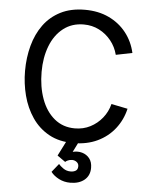

<svg xmlns="http://www.w3.org/2000/svg" viewBox="-61 -763 812 1042"><g transform="rotate(5 344.5 -242.0)"><path d="M360 13Q282 13 226 -18Q170 -49 134 -102Q98 -155 81 -220.5Q64 -286 64 -355Q64 -427 81.5 -492Q99 -557 135 -606.5Q171 -656 227 -684.5Q283 -713 360 -713Q433 -713 490 -686Q547 -659 584.5 -611.5Q622 -564 636 -502L547 -484Q536 -527 509 -560.5Q482 -594 444 -613.5Q406 -633 360 -633Q295 -633 248.5 -596.5Q202 -560 178 -497.5Q154 -435 154 -357Q154 -276 178 -210Q202 -144 248.5 -105.5Q295 -67 360 -67Q406 -67 444 -86.5Q482 -106 509 -139.5Q536 -173 547 -216L636 -198Q622 -137 584.5 -89Q547 -41 490 -14Q433 13 360 13ZM361 229Q327 229 299 214.5Q271 200 255 179L292 133Q300 143 317.5 155.5Q335 168 358 168Q374 168 385.5 161Q397 154 397 136Q397 122 386 113.5Q375 105 361 105Q348 105 337.5 110Q327 115 324 119L280 88L321 7H387L360 61Q387 54 411.5 61Q436 68 451.5 87.5Q467 107 467 139Q467 181 438 205Q409 229 361 229Z"/></g></svg>

Font: Inclusive Sans
Style: Regular
Weight: 400
Designer: Olivia King
Foundry: Olivia King
Version: Version 2.004